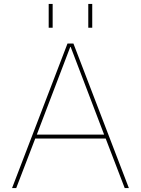

<svg xmlns="http://www.w3.org/2000/svg" viewBox="-20 -950 712 970"><path d="M426 -810V-930H446V-810ZM226 -810V-930H246V-810ZM337 -713H335L166 -270H506ZM514 -250H158L62 0H41L321 -730H351L631 0H610Z"/></svg>

Font: Mplus 1p Thin
Style: Regular
Weight: 250
Version: Version 1.061